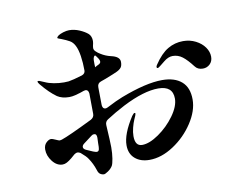

<svg xmlns="http://www.w3.org/2000/svg" viewBox="-77 -818 1153 912"><g transform="rotate(-10 500.0 -361.5)"><path d="M830 -287Q830 -233 792 -175Q754 -117 695.5 -78.5Q637 -40 579 -40Q536 -40 509.5 -63Q483 -86 483 -127Q483 -181 534 -260Q543 -272 547 -272Q551 -272 551 -268Q551 -263 541 -242Q534 -226 528.5 -204.5Q523 -183 523 -164Q523 -116 557 -116Q592 -116 637.5 -147.5Q683 -179 715.5 -224Q748 -269 748 -306Q748 -367 678 -367Q608 -367 506 -315Q458 -290 418 -264Q404 -255 405 -238Q410 -156 410 -131Q410 -101 406 -76.5Q402 -52 397 -43Q389 -30 374.5 -20Q360 -10 353 -10Q345 -10 336.5 -15.5Q328 -21 324 -35Q313 -69 295 -95Q287 -108 262 -129Q254 -134 248 -134Q240 -134 232 -128Q227 -123 213.5 -112Q200 -101 189.5 -95.5Q179 -90 169 -90Q141 -90 120 -117Q99 -144 99 -174Q99 -195 111.5 -207Q124 -219 135 -219Q141 -219 156 -212Q171 -205 175 -205Q175 -205 185 -207Q221 -219 337 -276Q353 -285 353 -301L352 -400Q350 -419 336 -419Q333 -419 327 -417Q312 -411 285 -404Q269 -400 256 -400Q221 -400 198 -415Q164 -439 127 -484Q119 -494 119 -498Q119 -501 124 -501Q128 -501 137.5 -496.5Q147 -492 153 -490Q170 -482 194.5 -477.5Q219 -473 243 -473Q258 -473 265 -474Q286 -477 332 -491Q348 -497 348 -512Q348 -549 343 -582Q338 -615 328 -634Q319 -652 304 -660.5Q289 -669 266 -678Q262 -680 255 -682Q248 -684 248 -687Q248 -691 257 -698Q265 -703 280 -708Q297 -713 309 -713Q334 -713 358.5 -702.5Q383 -692 398 -679Q412 -666 412 -643Q412 -635 408 -619Q407 -616 407 -610Q407 -600 416 -592Q424 -584 436 -577Q458 -563 484 -557Q526 -548 526 -522Q526 -504 519 -495Q512 -486 497 -479Q487 -474 441 -456L416 -447Q399 -441 399 -423V-412L400 -335Q402 -317 415 -317Q420 -317 426 -320Q474 -345 503 -356Q625 -403 703 -403Q763 -403 796.5 -374Q830 -345 830 -287ZM409 -573Q406 -573 403 -566.5Q400 -560 400 -551V-547V-535Q400 -518 402 -518L404 -520Q408 -523 415 -526Q422 -529 425.5 -532.5Q429 -536 429 -541Q429 -548 423 -557L413 -571Q412 -573 409 -573ZM952 -472Q952 -450 938 -436.5Q924 -423 904 -423Q879 -423 866 -441Q840 -475 819 -491Q798 -507 772 -507Q751 -507 729 -489L709 -473Q706 -471 701 -467Q696 -463 693 -463Q688 -463 688 -469Q688 -473 693 -480Q725 -528 759 -548Q793 -568 833 -568Q866 -568 893.5 -554Q921 -540 936.5 -518Q952 -496 952 -472ZM352 -161 353 -187Q353 -206 340 -206Q333 -206 327 -201L286 -170Q277 -163 277 -155Q277 -146 289 -140Q329 -121 339 -121Q350 -121 351 -136Q352 -139 352 -161Z"/></g></svg>

Font: Shippori Mincho B1 SemiBold
Style: Regular
Weight: 600
Designer: FONTDASU
Foundry: FONTDASU / Google Inc. / but / Adobe
Version: Version 3.110; ttfautohint (v1.8.3)